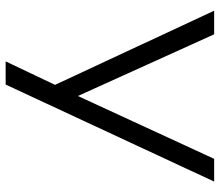

<svg xmlns="http://www.w3.org/2000/svg" viewBox="-68 -692 760 663"><g transform="rotate(90 311.5 -360.0)"><path d="M191.5 0 272.5 -170.5 16.5 -720H98L311 -249.5L528 -720H606.5L271.5 0Z"/></g></svg>

Font: Cns Manrope
Style: Regular
Weight: 400
Designer: Mikhail Sharanda
Foundry: Mikhail Sharanda
Version: Version 4.504